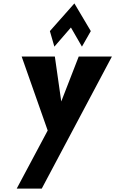

<svg xmlns="http://www.w3.org/2000/svg" viewBox="-20 -844 675 1124"><path d="M272 -662 298.3 -571 395.2 -683 459.7 -571 511.6 -662 415.5 -824ZM440.8 -513 338.6 -250 301.1 -513H106.8L259.2 -80L77.9 260H224.5L635.1 -513Z"/></svg>

Font: Blink
Style: WideObl
Weight: 400
Designer: Mew Too
Foundry: Cannot Into Space Fonts
Version: Version 001.000